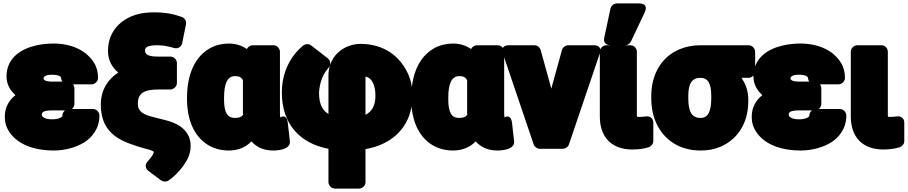

<svg xmlns="http://www.w3.org/2000/svg" viewBox="-20 -830 5295 1120"><path d="M284 -394C329 -394 336 -380 336 -376C336 -374 339 -361 343 -354H285C239 -354 234 -367 234 -373C235 -384 247 -394 284 -394ZM407 -338H515C531 -338 552 -353 552 -376C552 -407 545 -437 529 -463C484 -537 396 -576 292 -576C255 -576 219 -572 187 -564C109 -546 18 -496 18 -384C18 -337 41 -301 70 -275C34 -247 8 -205 8 -149C8 -118 15 -90 34 -61C84 15 184 48 292 48C359 48 423 30 469 2C517 -27 560 -80 560 -156C560 -172 546 -194 523 -194H399C408 -201 414 -212 414 -223V-317C414 -319 411 -331 407 -338ZM359 -186C350 -179 344 -167 344 -156C344 -155 345 -154 344 -153C338 -144 319 -134 284 -134C239 -134 224 -150 224 -160C224 -175 232 -186 285 -186Z M670 -407C611 -369 568 -307 568 -219C568 -38 703 0 819 35L850 43C864 47 875 53 877 55C877 59 876 64 871 73C865 83 856 96 842 111C820 134 833 158 846 167L919 222C930 230 949 232 963 223C996 201 1025 170 1048 139C1066 114 1091 76 1092 27C1093 5 1089 -19 1079 -39C1046 -103 980 -121 922 -135L875 -147C817 -161 784 -179 784 -224C784 -285 818 -308 904 -308H974C990 -308 1012 -323 1012 -346V-463C1012 -479 997 -500 974 -500H900C841 -500 826 -514 826 -536C826 -552 838 -566 896 -566C935 -566 960 -560 996 -550C1021 -543 1039 -560 1043 -579L1065 -689C1068 -706 1059 -724 1041 -731C994 -748 944 -758 881 -758C842 -758 807 -755 773 -744C687 -718 610 -649 610 -533C610 -478 634 -436 670 -407Z M1316 -576C1278 -576 1241 -568 1209 -551C1113 -500 1071 -389 1071 -260V-250C1071 -209 1076 -171 1086 -135C1113 -37 1188 48 1315 48C1372 48 1415 27 1447 -5C1477 29 1520 48 1573 48C1610 48 1676 39 1671 -6L1659 -112C1652 -171 1615 -145 1615 -145C1614 -150 1613 -160 1613 -171V-528C1613 -544 1599 -566 1576 -566H1454C1441 -566 1426 -557 1420 -544C1394 -562 1358 -576 1316 -576ZM1397 -363V-171C1397 -167 1398 -165 1398 -161C1389 -149 1378 -142 1350 -142C1306 -142 1287 -174 1287 -250V-260C1287 -343 1307 -386 1351 -386C1378 -386 1386 -379 1397 -363Z M1897 -435C1913 -454 1907 -478 1892 -490L1795 -565C1782 -575 1762 -575 1748 -564C1730 -549 1713 -532 1698 -513C1656 -459 1624 -385 1624 -291C1624 -104 1732 7 1896 38V233C1896 249 1911 270 1934 270H2075C2091 270 2112 256 2112 233V40C2151 33 2190 21 2221 5C2319 -44 2386 -135 2386 -273C2386 -327 2374 -375 2353 -414C2307 -504 2218 -574 2083 -574C2057 -574 2033 -569 2010 -560C1964 -541 1924 -507 1905 -449C1899 -430 1896 -412 1896 -392V-165C1862 -186 1841 -221 1841 -290C1845 -354 1865 -399 1897 -435ZM2112 -383C2117 -382 2124 -380 2128 -378C2151 -365 2170 -330 2170 -273C2170 -211 2148 -179 2112 -160Z M2624 -576C2586 -576 2549 -568 2517 -551C2421 -500 2379 -389 2379 -260V-250C2379 -209 2384 -171 2394 -135C2421 -37 2496 48 2623 48C2680 48 2723 27 2755 -5C2785 29 2828 48 2881 48C2918 48 2984 39 2979 -6L2967 -112C2960 -171 2923 -145 2923 -145C2922 -150 2921 -160 2921 -171V-528C2921 -544 2907 -566 2884 -566H2762C2749 -566 2734 -557 2728 -544C2702 -562 2666 -576 2624 -576ZM2705 -363V-171C2705 -167 2706 -165 2706 -161C2697 -149 2686 -142 2658 -142C2614 -142 2595 -174 2595 -250V-260C2595 -343 2615 -386 2659 -386C2686 -386 2694 -379 2705 -363Z M3196 -313 3134 -538C3130 -552 3116 -566 3098 -566H2950C2892 -566 2914 -516 2914 -516L3093 12C3097 25 3112 38 3129 38H3263C3277 38 3294 28 3299 12L3478 -516C3497 -571 3442 -566 3442 -566H3294C3280 -566 3263 -555 3258 -538Z M3695 -165V-528C3695 -549 3678 -566 3658 -566H3516C3500 -566 3479 -551 3479 -528V-150C3479 -30 3548 42 3668 42C3705 42 3735 38 3764 29C3778 24 3791 10 3791 -7V-114C3791 -146 3765 -153 3749 -151L3730 -149C3722 -148 3719 -148 3712 -148C3694 -148 3695 -147 3695 -165ZM3578 -810C3561 -810 3545 -797 3541 -780L3505 -611C3496 -569 3532 -566 3542 -566H3626C3640 -566 3654 -574 3660 -587L3740 -756C3768 -815 3706 -810 3706 -810Z M4306 -376H4347C4363 -376 4385 -391 4385 -414V-528C4385 -544 4370 -566 4347 -566H4066C4022 -566 3981 -558 3945 -543C3843 -501 3779 -402 3779 -269V-259C3779 -217 3784 -178 3797 -140C3834 -32 3926 48 4067 48C4110 48 4149 41 4185 25C4281 -17 4345 -110 4345 -239V-249C4345 -303 4328 -341 4306 -376ZM4066 -376C4110 -376 4129 -343 4129 -269V-259C4129 -179 4110 -142 4067 -142C4015 -142 3995 -178 3995 -259V-269C3995 -344 4017 -376 4066 -376Z M4641 -394C4686 -394 4693 -380 4693 -376C4693 -374 4696 -361 4700 -354H4642C4596 -354 4591 -367 4591 -373C4592 -384 4604 -394 4641 -394ZM4764 -338H4872C4888 -338 4909 -353 4909 -376C4909 -407 4902 -437 4886 -463C4841 -537 4753 -576 4649 -576C4612 -576 4576 -572 4544 -564C4466 -546 4375 -496 4375 -384C4375 -337 4398 -301 4427 -275C4391 -247 4365 -205 4365 -149C4365 -118 4372 -90 4391 -61C4441 15 4541 48 4649 48C4716 48 4780 30 4826 2C4874 -27 4917 -80 4917 -156C4917 -172 4903 -194 4880 -194H4756C4765 -201 4771 -212 4771 -223V-317C4771 -319 4768 -331 4764 -338ZM4716 -186C4707 -179 4701 -167 4701 -156C4701 -155 4702 -154 4701 -153C4695 -144 4676 -134 4641 -134C4596 -134 4581 -150 4581 -160C4581 -175 4589 -186 4642 -186Z M5159 -165V-528C5159 -549 5142 -566 5122 -566H4980C4964 -566 4943 -551 4943 -528V-150C4943 -30 5012 42 5132 42C5169 42 5199 38 5228 29C5242 24 5255 10 5255 -7V-114C5255 -146 5229 -153 5213 -151L5194 -149C5186 -148 5183 -148 5176 -148C5158 -148 5159 -147 5159 -165Z"/></svg>

Font: Asimov Print
Style: E
Weight: 500
Designer: Google
Version: Version 2.000980; 2014